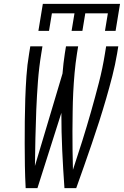

<svg xmlns="http://www.w3.org/2000/svg" viewBox="-20 -975 642 995"><path d="M174 0H113Q110 -58 109 -115.5Q108 -173 108 -231Q108 -289 108.5 -347Q109 -405 111 -463.5Q113 -522 117 -580.5Q121 -639 131 -698L137 -735H200L194 -698Q182 -625 176.5 -551.5Q171 -478 168 -405.5Q165 -333 163.5 -260Q162 -187 161 -115L304 -594Q306 -620 309 -646Q312 -672 316 -698L322 -735H385L379 -698Q371 -647 366.5 -596.5Q362 -546 359.5 -495.5Q357 -445 356.5 -395Q356 -345 355.5 -295Q355 -245 356 -195Q357 -145 358 -95Q383 -170 406.5 -245Q430 -320 451.5 -395.5Q473 -471 492.5 -546.5Q512 -622 524 -698L530 -735H593L587 -698Q577 -639 562 -580.5Q547 -522 530 -463.5Q513 -405 494.5 -347Q476 -289 456 -231Q436 -173 416 -115.5Q396 -58 375 0H314Q307 -97 302.5 -194.5Q298 -292 298 -390ZM179 -815 202 -955H602L579 -815H524L539 -906H422L407 -815H351L366 -906H249L234 -815Z"/></svg>

Font: Iosevka Light Extended Oblique
Style: Regular
Weight: 300
Width: 7
Italic angle: -9°
Monospace: yes
Designer: Belleve Invis
Foundry: Belleve Invis
Version: Version 32.5.0; ttfautohint (v1.8.4)